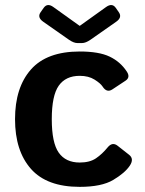

<svg xmlns="http://www.w3.org/2000/svg" viewBox="-20 -725 570 755"><path d="M149.9 -639.6Q125.5 -656.7 139.6 -676.8L151.9 -694.3Q166.5 -714.4 189.9 -697.3L293 -623.5H293.9L397 -697.3Q420.9 -714.4 435.1 -694.3L447.3 -676.8Q461.4 -656.7 437 -639.6L335.9 -568.8Q316.9 -555.7 302.7 -555.7H284.2Q270 -555.7 251 -568.8ZM39.1 -256.3Q39.1 -380.9 101.6 -451.7Q164.1 -522.5 293.5 -522.5Q369.1 -522.5 411.1 -502.4Q453.1 -482.4 478.5 -443.8Q493.7 -420.9 473.6 -407.7L421.9 -373.5Q399.9 -358.9 383.3 -384.8Q375 -397.5 351.6 -412.1Q328.1 -426.8 293.5 -426.8Q238.3 -426.8 210.9 -387.9Q183.6 -349.1 183.6 -256.3Q183.6 -163.6 210.9 -124.8Q238.3 -85.9 293.5 -85.9Q333 -85.9 357.4 -102.5Q381.8 -119.1 403.3 -145.5Q421.9 -168 442.4 -151.9L487.8 -116.2Q508.3 -100.1 490.2 -73.2Q471.2 -44.9 425.5 -17.6Q379.9 9.8 293.5 9.8Q164.1 9.8 101.6 -61Q39.1 -131.8 39.1 -256.3Z"/></svg>

Font: Istok
Style: Bold
Weight: 700
Designer: Andrey V. Panov
Foundry: Andrey V. Panov
Version: Version 1.0.1